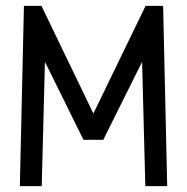

<svg xmlns="http://www.w3.org/2000/svg" viewBox="-20 -638 640 658"><path d="M48 0 62 -618H122L300 -249L479 -618H539L553 0H478L467 -426L334 -159H266L134 -426L123 0Z"/></svg>

Font: Victor Mono
Style: Regular
Weight: 400
Monospace: yes
Designer: Rune Bjørnerås
Version: Version 1.561;gftools[0.9.30]